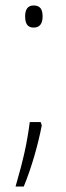

<svg xmlns="http://www.w3.org/2000/svg" viewBox="-20 -554 240 703"><path d="M72 -494C72 -469 80 -453 103 -453C126 -453 136 -468 136 -494C136 -520 127 -534 103 -534C80 -534 72 -517 72 -494ZM133 -95 129 -107H89C79 -31 67 25 37 129H67C96 59 120 -27 133 -95Z"/></svg>

Font: Noto Sans Hebrew Condensed ExtraLight
Style: Regular
Weight: 200
Width: 3
Designer: Monotype Design Team
Foundry: Monotype Imaging Inc.
Version: Version 2.004